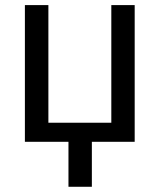

<svg xmlns="http://www.w3.org/2000/svg" viewBox="-20 -548 617 742"><path d="M167 -528.3V-73.7H410.2V-528.3H500.5V0H335V173.8H244.6V0H76.2V-528.3Z"/></svg>

Font: Roboto
Style: Regular
Weight: 400
Designer: Google
Version: Version 2.001047; 2015